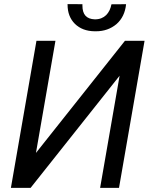

<svg xmlns="http://www.w3.org/2000/svg" viewBox="-20 -908 736 928"><path d="M518.6 -887.2C510.7 -844.7 484.4 -814.5 439.5 -814.5C439 -814.5 438.5 -814.5 438 -814.5C397.9 -815.9 378.4 -837.9 378.4 -880.4C378.4 -882.8 378.4 -885.3 378.4 -887.7L306.6 -888.2C306.6 -887.2 306.6 -886.2 306.6 -885.3C306.6 -847.2 318.4 -816.4 341.8 -793C365.7 -769.5 397.5 -757.3 437.5 -756.8C439.5 -756.8 441.9 -756.8 443.8 -756.8C482.9 -756.8 515.6 -768.6 543 -791.5C569.8 -814.9 585.4 -847.2 589.4 -887.7ZM153.8 -168.9 248 -710.9H156.2L32.7 0H127.9L558.1 -542L463.9 0H555.2L678.7 -710.9H584Z"/></svg>

Font: Roboto
Style: Italic
Weight: 400
Italic angle: -12°
Designer: Google
Version: Version 2.137; 2017